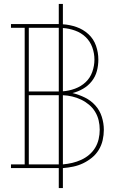

<svg xmlns="http://www.w3.org/2000/svg" viewBox="-20 -858 640 980"><path d="M280 102V0Q278 0 276 0Q274 0 272 0H36V-19H106V-716H36V-735H272Q274 -735 276 -735Q278 -735 280 -735V-838H301V-734Q336 -732 370.5 -720Q405 -708 431.5 -683.5Q458 -659 470 -624.5Q482 -590 482 -554Q482 -524 474.5 -495.5Q467 -467 448.5 -443.5Q430 -420 404 -405Q378 -390 350 -383Q383 -375 413.5 -360Q444 -345 466.5 -320Q489 -295 499.5 -262Q510 -229 510 -196Q510 -196 510 -196Q510 -196 510 -195Q510 -169 504 -142.5Q498 -116 484 -93Q470 -70 449 -53Q428 -36 404 -24.5Q380 -13 353.5 -7.5Q327 -2 301 0V102ZM127 -391H272Q274 -391 276 -391Q278 -391 280 -391V-716Q278 -716 276 -716Q274 -716 272 -716H127ZM301 -392Q332 -394 363 -405.5Q394 -417 417 -438.5Q440 -460 451 -491Q462 -522 462 -554Q462 -586 451 -616.5Q440 -647 417 -669Q394 -691 363 -702Q332 -713 301 -715ZM272 -19Q274 -19 276 -19Q278 -19 280 -19V-372Q278 -372 276 -372Q274 -372 272 -372H127V-19ZM301 -19Q325 -21 348.5 -26.5Q372 -32 394 -42Q416 -52 434.5 -67.5Q453 -83 465.5 -103.5Q478 -124 483.5 -148Q489 -172 489 -196Q489 -220 483.5 -243.5Q478 -267 465.5 -287.5Q453 -308 434.5 -323.5Q416 -339 394 -349.5Q372 -360 348.5 -365.5Q325 -371 301 -372Z"/></svg>

Font: Iosevka Curly Slab ThEx
Style: Regular
Weight: 100
Width: 7
Monospace: yes
Designer: Belleve Invis
Foundry: Belleve Invis
Version: Version 11.1.0; ttfautohint (v1.8.3)